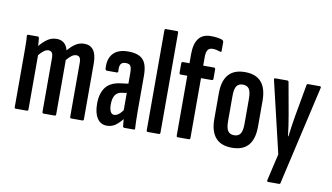

<svg xmlns="http://www.w3.org/2000/svg" viewBox="-84 -880 2172 1255"><g transform="rotate(10 1002.0 -252.0)"><path d="M48 0Q40 0 40 -10V-367Q40 -406 39.5 -433.5Q39 -461 37 -478Q36 -490 44 -490H109Q116 -490 117 -480Q119 -468 119.5 -455Q120 -442 121 -429Q147 -460 173.5 -478Q200 -496 234 -496Q262 -496 281.5 -480.5Q301 -465 309 -433Q333 -462 359 -479Q385 -496 417 -496Q457 -496 478 -467Q499 -438 499 -380V-10Q499 0 491 0H417Q408 0 408 -10V-367Q408 -391 401 -402Q394 -413 378 -413Q363 -413 347.5 -402Q332 -391 315 -370V-10Q315 0 307 0H233Q224 0 224 -10V-367Q224 -391 216.5 -402Q209 -413 193 -413Q179 -413 163.5 -402Q148 -391 131 -370V-10Q131 0 122 0Z M768 0Q761 0 759 -10Q757 -27 755 -53.5Q753 -80 753 -99L745 -108V-358Q745 -393 737 -406Q729 -419 705 -419Q681 -419 672 -404.5Q663 -390 666 -358Q667 -348 657 -348H593Q582 -348 581 -360Q576 -425 608.5 -460.5Q641 -496 708 -496Q776 -496 806 -464.5Q836 -433 836 -358V-123Q836 -81 837 -54Q838 -27 839 -11Q841 0 833 0ZM653 6Q612 6 589 -28.5Q566 -63 566 -125Q566 -194 597 -234.5Q628 -275 699 -283L754 -290L753 -229L715 -223Q684 -220 669.5 -198Q655 -176 655 -136Q655 -105 663.5 -88.5Q672 -72 688 -72Q703 -72 719 -84.5Q735 -97 758 -130L764 -67Q733 -27 708.5 -10.5Q684 6 653 6Z M924 0Q916 0 916 -10V-673Q916 -683 924 -683H999Q1007 -683 1007 -673V-10Q1007 0 999 0Z M1124 0Q1115 0 1115 -10V-407H1072Q1062 -407 1062 -417V-480Q1062 -490 1072 -490H1115V-550Q1115 -619 1141.5 -654Q1168 -689 1223 -689Q1249 -689 1270 -685.5Q1291 -682 1301 -677Q1308 -672 1308 -664V-606Q1308 -601 1305 -599Q1302 -597 1297 -600Q1287 -603 1274.5 -606Q1262 -609 1248 -609Q1226 -609 1216 -594.5Q1206 -580 1206 -547V-490H1277Q1287 -490 1287 -479V-417Q1287 -407 1277 -407H1206V-10Q1206 0 1197 0Z M1483 6Q1411 6 1374.5 -35.5Q1338 -77 1338 -160V-330Q1338 -413 1374.5 -454.5Q1411 -496 1483 -496Q1556 -496 1592 -454.5Q1628 -413 1628 -330V-160Q1628 -77 1592 -35.5Q1556 6 1483 6ZM1483 -77Q1512 -77 1525 -96.5Q1538 -116 1538 -161V-328Q1538 -374 1525 -393.5Q1512 -413 1483 -413Q1455 -413 1442 -393.5Q1429 -374 1429 -328V-161Q1429 -116 1442 -96.5Q1455 -77 1483 -77Z M1755 185Q1747 185 1749 173L1790 -4L1678 -478Q1675 -490 1683 -490H1764Q1773 -490 1774 -481L1812 -269Q1818 -237 1823 -200.5Q1828 -164 1832 -132H1835Q1839 -164 1844 -201Q1849 -238 1855 -270L1893 -482Q1894 -490 1902 -490H1981Q1985 -490 1987 -487Q1989 -484 1987 -478L1837 177Q1836 185 1828 185Z"/></g></svg>

Font: Sofia Sans Extra Condensed SemiBold
Style: Regular
Weight: 600
Designer: Botio Nikoltchev, Ani Petrova
Foundry: lettersoup
Version: Version 4.101